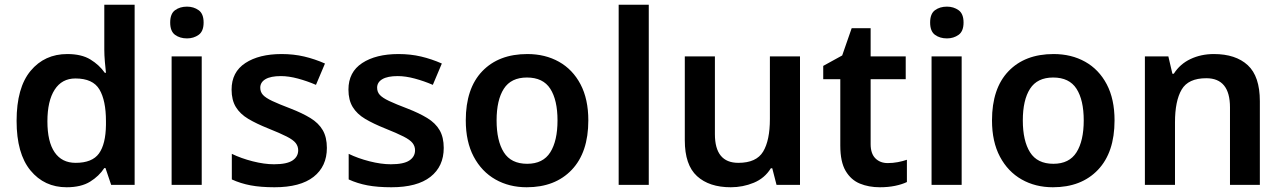

<svg xmlns="http://www.w3.org/2000/svg" viewBox="-20 -780 5410 810"><path d="M261 10Q167 10 108.5 -61Q50 -132 50 -270Q50 -410 109 -481Q168 -552 264 -552Q324 -552 361.5 -529Q399 -506 422 -473H427Q425 -489 422.5 -518.5Q420 -548 420 -571V-760H548V0H449L425 -71H420Q398 -37 360 -13.5Q322 10 261 10ZM299 -93Q369 -93 397.5 -132.5Q426 -172 427 -253V-269Q427 -356 399.5 -402.5Q372 -449 298 -449Q241 -449 210.5 -401.5Q180 -354 180 -268Q180 -182 210.5 -137.5Q241 -93 299 -93Z M769 -752Q797 -752 818 -737Q839 -722 839 -685Q839 -648 818 -633Q797 -618 769 -618Q739 -618 718.5 -633Q698 -648 698 -685Q698 -722 718.5 -737Q739 -752 769 -752ZM831 -542V0H704V-542Z M1359 -156Q1359 -78 1303 -34Q1247 10 1138 10Q1080 10 1037.5 2Q995 -6 958 -23V-131Q997 -112 1046 -99.5Q1095 -87 1136 -87Q1190 -87 1214 -103Q1238 -119 1238 -146Q1238 -163 1227.5 -176.5Q1217 -190 1189.5 -204Q1162 -218 1112 -238Q1062 -258 1027.5 -278.5Q993 -299 975 -328.5Q957 -358 957 -402Q957 -476 1015 -514Q1073 -552 1168 -552Q1219 -552 1263.5 -541.5Q1308 -531 1351 -512L1313 -422Q1276 -438 1237 -448.5Q1198 -459 1165 -459Q1122 -459 1100 -446Q1078 -433 1078 -410Q1078 -392 1089.5 -379.5Q1101 -367 1128.5 -354Q1156 -341 1206 -322Q1255 -303 1289.5 -282Q1324 -261 1341.5 -231Q1359 -201 1359 -156Z M1852 -156Q1852 -78 1796 -34Q1740 10 1631 10Q1573 10 1530.5 2Q1488 -6 1451 -23V-131Q1490 -112 1539 -99.5Q1588 -87 1629 -87Q1683 -87 1707 -103Q1731 -119 1731 -146Q1731 -163 1720.5 -176.5Q1710 -190 1682.5 -204Q1655 -218 1605 -238Q1555 -258 1520.5 -278.5Q1486 -299 1468 -328.5Q1450 -358 1450 -402Q1450 -476 1508 -514Q1566 -552 1661 -552Q1712 -552 1756.5 -541.5Q1801 -531 1844 -512L1806 -422Q1769 -438 1730 -448.5Q1691 -459 1658 -459Q1615 -459 1593 -446Q1571 -433 1571 -410Q1571 -392 1582.5 -379.5Q1594 -367 1621.5 -354Q1649 -341 1699 -322Q1748 -303 1782.5 -282Q1817 -261 1834.5 -231Q1852 -201 1852 -156Z M2462 -272Q2462 -137 2392 -63.5Q2322 10 2202 10Q2128 10 2070 -23Q2012 -56 1978.5 -119Q1945 -182 1945 -272Q1945 -407 2014.5 -479.5Q2084 -552 2205 -552Q2280 -552 2338 -519.5Q2396 -487 2429 -424.5Q2462 -362 2462 -272ZM2075 -272Q2075 -186 2105.5 -137.5Q2136 -89 2204 -89Q2271 -89 2301.5 -137.5Q2332 -186 2332 -272Q2332 -358 2301.5 -405.5Q2271 -453 2203 -453Q2136 -453 2105.5 -405.5Q2075 -358 2075 -272Z M2717 0H2590V-760H2717Z M3355 -542V0H3256L3238 -70H3232Q3206 -28 3160 -9Q3114 10 3063 10Q2972 10 2920.5 -37Q2869 -84 2869 -188V-542H2996V-214Q2996 -93 3095 -93Q3171 -93 3199.5 -140.5Q3228 -188 3228 -278V-542Z M3725 -92Q3747 -92 3768 -96Q3789 -100 3806 -106V-12Q3785 -2 3756 4Q3727 10 3692 10Q3645 10 3607.5 -5.5Q3570 -21 3547.5 -59Q3525 -97 3525 -166V-446H3453V-502L3533 -546L3573 -661H3653V-542H3801V-446H3653V-172Q3653 -132 3673 -112Q3693 -92 3725 -92Z M3975 -752Q4003 -752 4024 -737Q4045 -722 4045 -685Q4045 -648 4024 -633Q4003 -618 3975 -618Q3945 -618 3924.5 -633Q3904 -648 3904 -685Q3904 -722 3924.5 -737Q3945 -752 3975 -752ZM4037 -542V0H3910V-542Z M4682 -272Q4682 -137 4612 -63.5Q4542 10 4422 10Q4348 10 4290 -23Q4232 -56 4198.5 -119Q4165 -182 4165 -272Q4165 -407 4234.5 -479.5Q4304 -552 4425 -552Q4500 -552 4558 -519.5Q4616 -487 4649 -424.5Q4682 -362 4682 -272ZM4295 -272Q4295 -186 4325.5 -137.5Q4356 -89 4424 -89Q4491 -89 4521.5 -137.5Q4552 -186 4552 -272Q4552 -358 4521.5 -405.5Q4491 -453 4423 -453Q4356 -453 4325.5 -405.5Q4295 -358 4295 -272Z M5101 -552Q5193 -552 5244 -505Q5295 -458 5295 -353V0H5169V-327Q5169 -450 5069 -450Q4993 -450 4965 -402Q4937 -354 4937 -264V0H4810V-542H4909L4926 -469H4932Q4958 -510 5002.5 -531Q5047 -552 5101 -552Z"/></svg>

Font: Noto Sans Thai Looped SemiBold
Style: Regular
Weight: 600
Designer: Sasikarn Vongin, Ben Mitchell
Foundry: The Fontpad Ltd
Version: Version 1.001; ttfautohint (v1.8.4.7-5d5b)